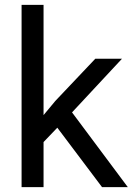

<svg xmlns="http://www.w3.org/2000/svg" viewBox="-20 -770 547 790"><path d="M215.8 -244.6 159.2 -185.5V0H68.8V-750H159.2V-296.4L207.5 -354.5L372.1 -528.3H481.9L276.4 -307.6L505.9 0H399.9Z"/></svg>

Font: TypoPRO Roboto
Style: Regular
Weight: 400
Designer: Google
Version: Version 2.136; 2016